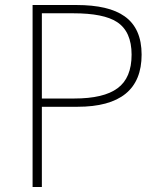

<svg xmlns="http://www.w3.org/2000/svg" viewBox="-20 -746 638 766"><path d="M110 -726H285Q414 -726 477 -681Q545 -633 545 -528Q545 -320 289 -320H147V0H110ZM276 -353Q394 -353 449 -394Q505 -435 505 -528Q505 -620 447 -658Q394 -693 272 -693H147V-353Z"/></svg>

Font: Noto Sans CJK TC Thin
Style: Regular
Weight: 250
Designer: Ryoko NISHIZUKA ???? (kana & ideographs); Paul D. Hunt (Latin, Greek & Cyrillic); Wenlong ZHANG ??? (bopomofo); Sandoll 
Foundry: Adobe Systems Incorporated
Version: Version 1.004 January 19, 2016